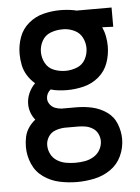

<svg xmlns="http://www.w3.org/2000/svg" viewBox="-53 -580 607 835"><g transform="rotate(-5 250.0 -162.5)"><path d="M250 213Q288 213 326 205Q364 197 396 175Q428 153 444.5 117.5Q461 82 461 44Q461 10 448 -23Q435 -56 406 -76Q377 -96 343.5 -103.5Q310 -111 275 -111H225Q220 -111 214 -111H210Q196 -112 182.5 -117Q169 -122 160 -134Q151 -146 151 -160Q151 -171 156 -181Q161 -191 170 -198Q187 -193 205.5 -191Q224 -189 242 -189Q278 -189 314.5 -198Q351 -207 380 -231.5Q409 -256 421.5 -291.5Q434 -327 434 -364Q434 -385 430 -406.5Q426 -428 417 -448L465 -446V-530H311L304 -532Q289 -535 273 -536.5Q257 -538 242 -538Q205 -538 168.5 -529Q132 -520 103 -495.5Q74 -471 61.5 -436Q49 -401 49 -364Q49 -339 54 -314.5Q59 -290 72.5 -268.5Q86 -247 105 -231Q87 -213 77 -190Q67 -167 67 -143Q67 -124 73.5 -106Q80 -88 92 -73Q75 -60 62.5 -41.5Q50 -23 45.5 -1.5Q41 20 41 42Q41 80 56.5 116Q72 152 104 174.5Q136 197 174 205Q212 213 250 213ZM250 129Q230 129 209.5 125.5Q189 122 171 111Q153 100 143.5 81.5Q134 63 134 42Q134 23 145 5.5Q156 -12 175.5 -19Q195 -26 215 -27Q217 -27 219.5 -27Q222 -27 225 -27H275Q292 -27 308 -24Q324 -21 338.5 -12Q353 -3 360.5 12.5Q368 28 368 44Q368 64 357.5 82.5Q347 101 329 111.5Q311 122 291 125.5Q271 129 250 129ZM242 -273Q216 -273 191.5 -282.5Q167 -292 154.5 -315Q142 -338 142 -364Q142 -389 154.5 -412Q167 -435 191.5 -444.5Q216 -454 242 -454H254Q278 -452 299 -441Q320 -430 330.5 -408.5Q341 -387 341 -364Q341 -338 328.5 -315Q316 -292 291.5 -282.5Q267 -273 242 -273Z"/></g></svg>

Font: Iosevka SS08 Medium
Style: Regular
Weight: 500
Monospace: yes
Designer: Belleve Invis
Foundry: Belleve Invis
Version: Version 3.4.3; ttfautohint (v1.8.3)